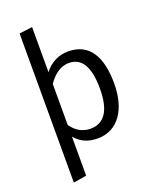

<svg xmlns="http://www.w3.org/2000/svg" viewBox="-184 -910 998 1240"><g transform="rotate(-20 315.0 -290.0)"><path d="M357 -581C292 -581 234 -552 193 -498V-808L103 -797V228L193 213V-55C230 -10 281 13 346 13C490 13 567 -111 567 -285C567 -465 505 -581 357 -581ZM324 -62C269 -62 225 -89 193 -135V-417C226 -465 272 -509 336 -509C424 -509 469 -436 469 -285C469 -133 418 -62 324 -62Z"/></g></svg>

Font: Glow Sans SC Normal Book
Style: Regular
Weight: 500
Designer: Ryoko NISHIZUKA (kana, bopomofo & ideographs); Paul D. Hunt (Latin, Greek & Cyrillic); Sandoll Communications, Soo-young
Version: Version 0.93